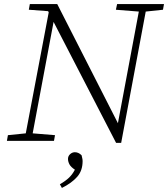

<svg xmlns="http://www.w3.org/2000/svg" viewBox="-20 -694 828 946"><path d="M551 -646 557 -674H788L783 -646L698 -637L577 10H552L244 -586L141 -37L251 -28L246 0H14L19 -28L107 -37L220 -633L217 -639L122 -646L127 -674H262L561 -87L664 -637ZM285 232 275 214Q304 197 320.5 181Q337 165 349 142Q329 129 322 115.5Q315 102 315 89Q315 75 325.5 65.5Q336 56 349 56Q367 56 382 71Q384 80 385.5 86.5Q387 93 387 100Q387 147 360 177.5Q333 208 285 232Z"/></svg>

Font: Source Serif Pro Light
Style: Italic
Weight: 300
Italic angle: -12°
Designer: Frank Grießhammer
Foundry: Adobe Systems Incorporated
Version: Version 3.001;hotconv 1.0.111;makeotfexe 2.5.65597